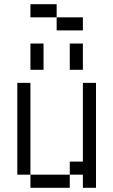

<svg xmlns="http://www.w3.org/2000/svg" viewBox="-20 -895 540 915"><path d="M375 -750V-812.5H250V-750ZM125 -62.5V0H312.5V-62.5ZM125 -62.5V-500H62.5V-62.5ZM375 -62.5V0H437.5Q437.5 0 437.5 -500H375Q375 -500 375 -125H312.5V-62.5ZM125 -687.5Q125 -687.5 125 -562.5H187.5Q187.5 -562.5 187.5 -687.5ZM312.5 -687.5Q312.5 -687.5 312.5 -562.5H375Q375 -562.5 375 -687.5ZM250 -812.5V-875H125V-812.5Z"/></svg>

Font: UnifontExMono
Style: Regular
Weight: 500
Version: Version 15.0.06